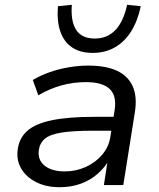

<svg xmlns="http://www.w3.org/2000/svg" viewBox="-20 -773 664 802"><path d="M229 9Q173 9 131.5 -12Q90 -33 69 -68Q48 -103 54 -148Q60 -196 93.5 -226Q127 -256 195.5 -270.5Q264 -285 373 -285H469L460 -227H370Q287 -227 238.5 -219.5Q190 -212 168 -194Q146 -176 142 -145Q137 -104 167 -80.5Q197 -57 251 -57Q297 -57 338 -75.5Q379 -94 407 -127Q435 -160 441 -202L459 -314Q468 -373 438 -401.5Q408 -430 338 -430Q287 -430 237.5 -416.5Q188 -403 140 -375L117 -439Q149 -458 187.5 -471.5Q226 -485 267.5 -492Q309 -499 349 -499Q422 -499 468.5 -477.5Q515 -456 534.5 -412Q554 -368 543 -302L495 0H414L431 -111H439Q420 -75 388.5 -47.5Q357 -20 317 -5.5Q277 9 229 9ZM367 -552Q315 -552 281 -575Q247 -598 232 -641.5Q217 -685 222 -747L280 -753Q275 -683 298.5 -647.5Q322 -612 376 -612Q428 -612 462 -647.5Q496 -683 511 -753L568 -747Q555 -685 527.5 -641.5Q500 -598 459.5 -575Q419 -552 367 -552Z"/></svg>

Font: Nunito Sans 10pt SemiExpanded
Style: Italic
Weight: 400
Width: 6
Italic angle: -9°
Designer: Vernon Adams
Foundry: Vernon Adams
Version: Version 3.101;gftools[0.9.27]